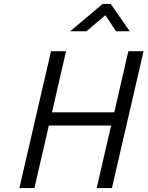

<svg xmlns="http://www.w3.org/2000/svg" viewBox="-20 -951 746 971"><path d="M469 0 542 -316H227L154 0H78L238 -692H314L243 -383H558L629 -692H706L546 0ZM335 -793 499 -931H540L636 -793H567L513 -874L417 -793Z"/></svg>

Font: TitilliumWebItalic
Style: Italic
Weight: 400
Italic angle: -13°
Version: Version 1.001;PS 57.000;hotconv 1.0.70;makeotf.lib2.5.55311